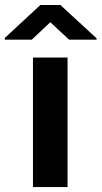

<svg xmlns="http://www.w3.org/2000/svg" viewBox="-69 -763 414 783"><path d="M206.5 -528.3V0H65.4V-528.3ZM177.2 -742.7 324.7 -606.9V-601.1H212.9L136.2 -672.4L60.5 -601.1H-49.3V-608.4L95.7 -742.7Z"/></svg>

Font: Vazirmatn UI FD
Style: Bold
Weight: 700
Designer: Saber Rastikerdar
Foundry: Saber Rastikerdar
Version: Version 33.003